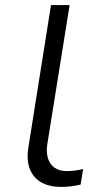

<svg xmlns="http://www.w3.org/2000/svg" viewBox="-20 -725 387 753"><path d="M220 8Q148 8 114 -33Q80 -74 91 -145L180 -705H253L165 -156Q161 -126 168.5 -103Q176 -80 194.5 -67Q213 -54 241 -54Q256 -54 273 -56Q290 -58 306 -62L296 -1Q278 3 260 5.5Q242 8 220 8Z"/></svg>

Font: Nunito Sans 7pt SemiExpanded Light
Style: Italic
Weight: 300
Width: 6
Italic angle: -9°
Designer: Vernon Adams
Foundry: Vernon Adams
Version: Version 3.101;gftools[0.9.27]